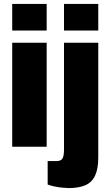

<svg xmlns="http://www.w3.org/2000/svg" viewBox="-20 -745 560 975"><path d="M42 -590V-725H217V-590ZM42 0V-528H217V0ZM305 -590V-725H479V-590ZM330 210Q318 210 297 208Q276 206 255 201.5Q234 197 222 192V73H267Q290 73 297.5 59.5Q305 46 305 16V-528H479V55Q479 113 462.5 147.5Q446 182 412.5 196Q379 210 330 210Z"/></svg>

Font: Archivo Condensed Black
Style: Regular
Weight: 900
Width: 3
Designer: Hector Gatti
Foundry: Omnibus-Type
Version: Version 2.001